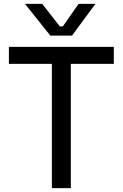

<svg xmlns="http://www.w3.org/2000/svg" viewBox="-20 -972 634 992"><path d="M352 -788H240L109 -952H198L289 -836H305L386 -952H473ZM346 0H248V-642H26V-730H568V-642H346Z"/></svg>

Font: Sora
Style: Regular
Weight: 400
Designer: Jonathan Barnbrook, Julián Moncada
Foundry: Barnbrook Fonts
Version: Version 2.000